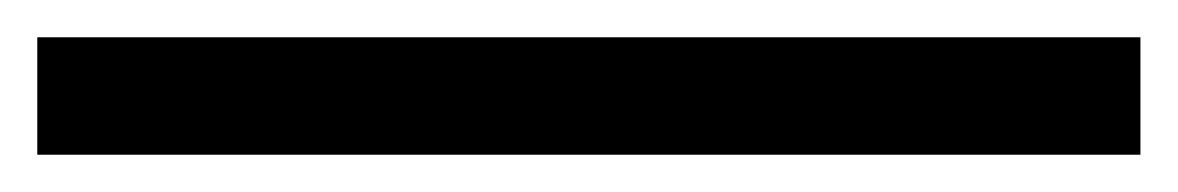

<svg xmlns="http://www.w3.org/2000/svg" viewBox="-20 43 632 103"><path d="M0 126V63H591.8V126Z"/></svg>

Font: Archivo Expanded Light
Style: Regular
Weight: 300
Width: 7
Designer: Hector Gatti
Foundry: Omnibus-Type
Version: Version 2.001